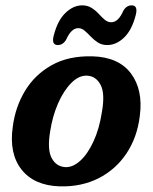

<svg xmlns="http://www.w3.org/2000/svg" viewBox="-20 -668 556 699"><path d="M315.5 -463Q412 -460.5 456.8 -400.5Q501.5 -340.5 489 -246Q479.5 -167.5 440.2 -109Q401 -50.5 338.8 -19Q276.5 12.5 197.5 10.5Q104 7.5 58.2 -51Q12.5 -109.5 26.5 -206.5Q35.5 -278 71 -337Q106.5 -396 167.8 -430.5Q229 -465 315.5 -463ZM218.5 -59.5Q245.5 -58.5 272.2 -82.8Q299 -107 320.2 -152.8Q341.5 -198.5 351 -260Q363 -328 346 -359.5Q329 -391 297 -392.5Q267.5 -394 239.8 -366.2Q212 -338.5 191.5 -291.8Q171 -245 162.5 -189Q151.5 -122.5 168.5 -91.8Q185.5 -61 218.5 -59.5ZM370.5 -504Q351 -504 336.5 -513.2Q322 -522.5 310.5 -534.8Q299 -547 288.2 -556.2Q277.5 -565.5 265 -565.5Q239.5 -565.5 221 -524Q209.5 -504 190.5 -504Q166 -504 176 -540Q190 -594 218.5 -621.2Q247 -648.5 279 -648.5Q299 -648.5 313.5 -639.2Q328 -630 339.2 -617.8Q350.5 -605.5 361.2 -596.2Q372 -587 385 -587Q411 -587 429 -629Q440.5 -648.5 459.5 -648.5Q483.5 -648.5 474 -612.5Q460 -558 431.5 -531Q403 -504 370.5 -504Z"/></svg>

Font: Fraunces 72pt S100 SemiBold
Style: Italic
Weight: 600
Italic angle: -16°
Version: Version 1.000; ttfautohint (v1.8.3)